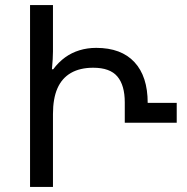

<svg xmlns="http://www.w3.org/2000/svg" viewBox="-20 -734 734 754"><path d="M98 0V-714H188V-532Q188 -519 187 -501.5Q186 -484 184 -462H189Q210 -490 235.5 -508.5Q261 -527 292 -536.5Q323 -546 358 -546Q456 -546 508 -490Q560 -434 560 -330H674V-252H470V-332Q470 -399 441 -433.5Q412 -468 346 -468Q294 -468 258.5 -447.5Q223 -427 205.5 -387Q188 -347 188 -286V0Z"/></svg>

Font: Noto Sans Georgian
Style: Regular
Weight: 400
Designer: Monotype Design Team, Akaki Razmadze
Foundry: Google LLC
Version: Version 2.002